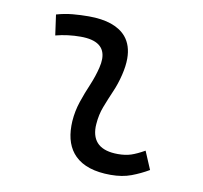

<svg xmlns="http://www.w3.org/2000/svg" viewBox="-65 -597 717 677"><g transform="rotate(10 293.0 -258.5)"><path d="M479.5 -95.7 506.8 -31.2Q478 -14.2 446 -2.2Q414.1 9.8 372.6 9.8Q286.1 9.8 244.1 -31.7Q206.5 -68.8 206.5 -137.2Q206.5 -145 207 -153.3Q209.5 -189.9 221.2 -224.6Q232.9 -259.3 247.1 -292Q260.7 -324.7 268.1 -355Q272.5 -373 272.5 -387.2Q272.5 -451.7 184.6 -451.7Q138.2 -451.7 95.2 -440.4L85 -513.7Q113.8 -522 142.6 -524.7Q171.4 -527.3 200.2 -527.3Q294.9 -527.3 334.5 -481Q359.4 -451.2 359.4 -403.8Q359.4 -377.4 351.6 -345.2Q343.3 -310.5 330.1 -280.8Q316.9 -250.5 305.7 -221.2Q294.4 -191.9 292 -157.7Q291.5 -152.8 291.5 -147.9Q291.5 -66.9 385.3 -66.9Q411.6 -66.9 431.9 -73.5Q452.1 -80.1 479.5 -95.7Z"/></g></svg>

Font: CaskaydiaCove NFP SemiLight
Style: Italic
Weight: 350
Italic angle: -10°
Designer: Aaron Bell
Foundry: Saja Typeworks
Version: Version 2111.001; VTT 6.35;Nerd Fonts 3.1.1